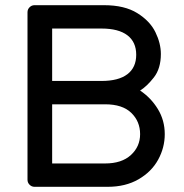

<svg xmlns="http://www.w3.org/2000/svg" viewBox="-20 -720 708 740"><path d="M86 0ZM86 -673Q86 -684 94 -692Q102 -700 113 -700H381Q460 -700 509 -669.5Q558 -639 579 -596Q600 -553 600 -512Q600 -456 573 -421.5Q546 -387 520 -371Q562 -343 588.5 -299.5Q615 -256 615 -203Q615 -151 589.5 -104.5Q564 -58 514 -29Q464 0 395 0H113Q102 0 94 -8Q86 -16 86 -27ZM181 -408H371Q437 -408 471 -434Q505 -460 505 -509Q505 -558 471 -584Q437 -610 371 -610H181ZM181 -90H385Q449 -90 484.5 -122.5Q520 -155 520 -203Q520 -252 486 -285Q452 -318 385 -318H181Z"/></svg>

Font: Hezaedrus
Style: Regular
Weight: 400
Designer: Hubert & Fischer
Foundry: Hubert & Fischer
Version: Version 1.10;September 3, 2019;FontCreator 11.5.0.2425 64-bi